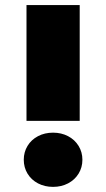

<svg xmlns="http://www.w3.org/2000/svg" viewBox="-20 -727 421 761"><path d="M85 -248V-707H295.9V-248ZM74.2 -93.8Q74.2 -124 89.1 -148.7Q104 -173.3 130.6 -187.3Q157.2 -201.2 190.4 -201.2Q223.1 -201.2 249.8 -187.3Q276.4 -173.3 291.5 -148.7Q306.6 -124 306.6 -93.8Q306.6 -63.5 291.5 -38.8Q276.4 -14.2 249.8 -0.2Q223.1 13.7 190.4 13.7Q157.2 13.7 130.6 -0.2Q104 -14.2 89.1 -38.8Q74.2 -63.5 74.2 -93.8Z"/></svg>

Font: Wanted Sans ExtraBlack
Style: Regular
Weight: 900
Designer: Original Design by Kil Hyung-jin and Kang Hanbin, Wanted Lab, Inc; Hangeul from Source Han Sans by Jang Soo-young and Ka
Foundry: Wanted Lab, Inc.
Version: Version 1.001